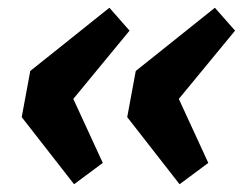

<svg xmlns="http://www.w3.org/2000/svg" viewBox="-20 -499 640 495"><path d="M171 -24 36 -197 58 -316 262 -479 314 -420 169 -244 245 -79ZM443 -24 308 -197 330 -316 534 -479 586 -420 441 -244 517 -79Z"/></svg>

Font: Source Code Pro ExtraBold
Style: Italic
Weight: 800
Italic angle: -11°
Monospace: yes
Designer: Paul D. Hunt, Teo Tuominen
Foundry: Adobe Systems Incorporated
Version: Version 1.016;hotconv 1.0.116;makeotfexe 2.5.65601